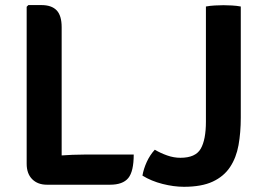

<svg xmlns="http://www.w3.org/2000/svg" viewBox="-20 -708 1018 738"><path d="M217 2H160.5Q125 2 103.8 -19.2Q82.5 -40.5 82.5 -78.5V-682L89 -688.5H139Q178.5 -688.5 197.8 -668.2Q217 -648 217 -603.5ZM494 -114Q494 -49 473 -23.5Q452 2 403 2H160.5L89.5 -95.5Q145.5 -105.5 203.2 -109.8Q261 -114 308 -114ZM575 -132.5Q597 -119.5 622.5 -110.5Q648 -101.5 673.5 -101.5Q731.5 -101.5 751.5 -136.2Q771.5 -171 771.5 -240.5V-683Q787 -686 806.2 -687Q825.5 -688 839 -688Q853 -688 871.2 -687Q889.5 -686 905.5 -683V-255.5Q905.5 -198.5 896.8 -150Q888 -101.5 864.2 -65.8Q840.5 -30 797.8 -10Q755 10 687 10Q648 10 604.8 -1Q561.5 -12 527.5 -33Q532 -59 544.2 -85.8Q556.5 -112.5 575 -132.5Z"/></svg>

Font: Signika SemiBold
Style: Regular
Weight: 600
Designer: Anna Giedry
Foundry: Anna Giedry
Version: Version 2.001